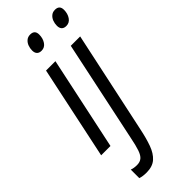

<svg xmlns="http://www.w3.org/2000/svg" viewBox="-312 -766 1039 1039"><g transform="rotate(-45 207.5 -247.0)"><path d="M0 0 113.3 -535.2H185.1L71.3 0ZM172.4 -627.9Q154.8 -627.9 145.8 -637.5Q136.7 -647 136.7 -665Q136.7 -682.1 142.6 -697.8Q148.4 -713.4 160.4 -723.6Q172.4 -733.9 190.4 -733.9Q207.5 -733.9 216.3 -725.3Q225.1 -716.8 225.1 -698.7Q225.1 -669.9 210.9 -648.9Q196.8 -627.9 172.4 -627.9ZM107.4 240.2Q93.8 240.2 81.5 238.5Q69.3 236.8 58.6 233.4V168Q66.9 171.4 77.9 173.1Q88.9 174.8 99.6 174.8Q122.6 174.8 136.7 163.3Q150.9 151.9 160.6 123.5Q170.4 95.2 180.2 44.9L302.7 -535.2H374.5L249.5 50.3Q237.8 107.4 222.4 150.1Q207 192.9 180.4 216.6Q153.8 240.2 107.4 240.2ZM361.8 -627.9Q344.2 -627.9 335.2 -637.5Q326.2 -647 326.2 -665Q326.2 -682.1 332 -697.8Q337.9 -713.4 349.9 -723.6Q361.8 -733.9 379.9 -733.9Q397 -733.9 405.8 -725.3Q414.6 -716.8 414.6 -698.7Q414.6 -669.9 400.4 -648.9Q386.2 -627.9 361.8 -627.9Z"/></g></svg>

Font: Open Sans Condensed
Style: Italic
Weight: 400
Width: 3
Italic angle: -12°
Designer: Monotype Design Team
Foundry: Monotype Imaging Inc.
Version: Version 3.000